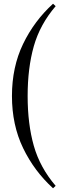

<svg xmlns="http://www.w3.org/2000/svg" viewBox="-20 -826 334 1028"><path d="M264 -806 278 -793Q194 -695 161 -578.5Q128 -462 128 -312Q128 -162 161 -45.5Q194 71 278 169L264 182Q163 90 103.5 -33.5Q44 -157 44 -312Q44 -467 103.5 -590.5Q163 -714 264 -806Z"/></svg>

Font: Playfair Display
Style: Regular
Weight: 400
Designer: Claus Eggers Sørensen
Foundry: Claus Eggers Sørensen
Version: Version 1.203